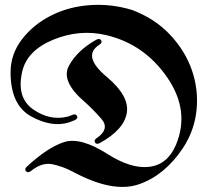

<svg xmlns="http://www.w3.org/2000/svg" viewBox="-20 -746 851 779"><path d="M104.5 -51.3Q91.8 -43 85 -51.8Q78.1 -60.5 89.4 -70.3Q173.3 -147.9 239.7 -169.4Q306.2 -190.9 414.6 -122.1Q510.7 -60.5 585 -69.1Q659.2 -77.6 693.4 -157.2Q752 -295.4 658.9 -431.2Q565.9 -566.9 411.1 -603.5Q303.7 -628.9 196.3 -585Q88.9 -541 69.8 -454.1Q46.4 -349.6 114.5 -302.2Q182.6 -254.9 254.9 -272.9Q264.2 -275.4 273.4 -279.8Q286.6 -285.6 292.2 -275.9Q297.9 -266.1 284.2 -258.8Q265.6 -251 260.3 -249.5Q190.9 -227.5 106.9 -273.4Q22.9 -319.3 22.9 -452.6Q22.9 -526.4 69.3 -586.7Q115.7 -647 188 -683.3Q260.3 -719.7 346.9 -725.3Q433.6 -731 517.1 -705.1Q607.4 -670.9 668.7 -606.4Q730 -542 757.8 -463.4Q785.6 -384.8 777.6 -300.8Q769.5 -216.8 721.7 -144.5Q648.4 -34.7 543.5 1.7Q438.5 38.1 276.4 -48.8Q235.4 -70.8 192.6 -79.6Q149.9 -88.4 104.5 -51.3ZM384.8 -165.5Q371.1 -158.7 365.7 -167.7Q360.4 -176.8 371.1 -184.6Q427.2 -222.7 391.4 -263.7Q355.5 -304.7 325.2 -331.1Q225.1 -416.5 259.8 -479.5Q294.4 -542.5 371.1 -585Q384.8 -591.8 390.4 -582.3Q396 -572.8 383.8 -564.9Q311 -519.5 413.1 -434.1Q505.4 -356.9 494.6 -288.6Q483.9 -220.2 384.8 -165.5Z"/></svg>

Font: Bertholdr Mainzer Fraktur
Style: Regular
Weight: 400
Designer: Peter Wiegel, original typeface by Carl Albert Fahrenwaldt 1901
Foundry: Peter Wiegel
Version: Version 1.000 2010 initial release